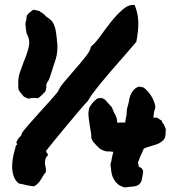

<svg xmlns="http://www.w3.org/2000/svg" viewBox="-20 -755 745 793"><path d="M648.4 -255.9Q650.4 -248 651.9 -246.1Q653.3 -244.1 656.2 -242.2L665 -220.7Q664.1 -216.8 664.1 -210Q664.1 -205.1 663.6 -198.2Q663.1 -191.4 660.2 -183.6L653.3 -174.8Q641.6 -164.1 627.4 -159.2Q613.3 -154.3 599.6 -150.4Q583 -145.5 574.2 -141.6Q572.3 -136.7 570.3 -132.8Q568.4 -128.9 566.4 -124Q561.5 -114.3 557.6 -104.5Q553.7 -94.7 549.8 -84L553.7 -65.4Q560.5 -64.5 564.9 -60.1Q569.3 -55.7 571.3 -47.9L569.3 -32.2Q567.4 -19.5 565.4 -11.2Q563.5 -2.9 555.7 5.9L545.9 11.7Q538.1 14.6 530.8 15.1Q523.4 15.6 516.6 16.6Q510.7 16.6 502.9 18.6H493.2Q485.4 16.6 476.6 12.2Q467.8 7.8 459.5 -1.5Q451.2 -10.7 445.3 -24.9Q439.5 -39.1 438.5 -60.5Q435.5 -71.3 436.5 -77.1Q437.5 -83 439.5 -87.9Q442.4 -108.4 448.2 -127.9Q441.4 -128.9 433.6 -129.4Q425.8 -129.9 418 -129.9Q397.5 -135.7 388.7 -144Q379.9 -152.3 373 -160.2Q370.1 -164.1 364.3 -169.9L357.4 -183.6Q357.4 -195.3 355.5 -207.5Q353.5 -219.7 351.6 -231.4Q347.7 -253.9 345.7 -274.4Q343.8 -294.9 349.6 -312.5Q359.4 -327.1 366.2 -334.5Q373 -341.8 382.8 -348.6L398.4 -350.6Q409.2 -347.7 415 -341.8Q420.9 -335.9 424.8 -331.1L442.4 -311.5Q445.3 -302.7 451.2 -290Q456.1 -282.2 460 -272Q463.9 -261.7 464.8 -248Q471.7 -248 474.6 -249H486.3H497.1Q499 -264.6 501 -271.5Q503.9 -285.2 502.9 -289.1L504.9 -307.6Q506.8 -312.5 508.3 -318.8Q509.8 -325.2 511.7 -333Q512.7 -340.8 515.1 -350.6Q517.6 -360.4 522 -369.1Q526.4 -377.9 534.2 -385.7Q542 -393.6 554.7 -397.5L573.2 -393.6Q609.4 -365.2 621.1 -319.3V-308.6Q617.2 -297.9 615.7 -288.1Q614.3 -278.3 613.3 -268.6Q617.2 -268.6 620.6 -269Q624 -269.5 627.9 -269.5L647.5 -256.8ZM178.7 -419.9Q174.8 -416 172.4 -409.2Q169.9 -402.3 171.9 -396.5L168 -377.9Q158.2 -367.2 151.9 -361.3Q145.5 -355.5 137.7 -349.6L114.3 -350.6Q103.5 -348.6 100.6 -348.1Q97.7 -347.7 95.7 -347.7L79.1 -355.5Q67.4 -368.2 60.5 -377.9Q53.7 -387.7 55.7 -400.4Q53.7 -430.7 61.5 -454.1Q69.3 -477.5 78.1 -500Q91.8 -532.2 98.6 -561Q105.5 -589.8 89.8 -617.2Q87.9 -631.8 86.9 -634.8Q86.9 -645.5 85 -650.4L85.9 -664.1Q88.9 -673.8 88.9 -673.8Q88.9 -688.5 92.8 -693.4Q96.7 -698.2 98.6 -700.2L117.2 -714.8L132.8 -711.9L143.6 -709Q149.4 -703.1 152.3 -703.1L165 -693.4Q168.9 -686.5 184.6 -676.8L195.3 -667Q206.1 -650.4 209.5 -631.8Q212.9 -613.3 214.8 -593.8Q214.8 -588.9 215.3 -584.5Q215.8 -580.1 216.8 -575.2Q218.8 -539.1 210.4 -511.7Q202.1 -484.4 192.4 -456.1Q190.4 -449.2 188 -442.4Q185.5 -435.5 182.6 -427.7ZM543 -582Q529.3 -565.4 499.5 -531.7Q469.7 -498 437.5 -460.4Q405.3 -422.9 378.4 -389.2Q351.6 -355.5 343.8 -338.9Q329.1 -324.2 306.2 -296.9Q283.2 -269.5 258.3 -239.7Q233.4 -210 209.5 -180.7Q185.5 -151.4 170.9 -132.8Q169.9 -127.9 173.3 -124Q176.8 -120.1 178.7 -115.2Q168.9 -104.5 167 -95.7Q165 -86.9 166 -78.1Q167 -69.3 168.9 -61Q170.9 -52.7 168.9 -43Q162.1 -36.1 157.7 -28.3Q153.3 -20.5 148.4 -12.7Q143.6 -4.9 137.2 2Q130.9 8.8 121.1 14.6Q100.6 12.7 87.9 9.3Q75.2 5.9 57.6 2.9Q41 -10.7 35.2 -31.2Q29.3 -51.8 30.3 -73.7Q31.2 -95.7 36.1 -116.7Q41 -137.7 45.9 -154.3Q56.6 -161.1 46.9 -164.1Q50.8 -178.7 60.5 -188Q70.3 -197.3 70.3 -205.1Q77.1 -215.8 97.2 -238.8Q117.2 -261.7 140.6 -287.6Q164.1 -313.5 186 -337.9Q208 -362.3 219.7 -377Q225.6 -393.6 247.1 -418.9Q268.6 -444.3 292.5 -471.7Q316.4 -499 335.4 -523.4Q354.5 -547.9 355.5 -562.5Q373 -576.2 394 -605.5Q415 -634.8 438.5 -664.6Q461.9 -694.3 486.8 -715.8Q511.7 -737.3 536.1 -734.4Q550.8 -698.2 551.3 -662.6Q551.8 -627 543 -582Z"/></svg>

Font: Permanent Marker
Style: Regular
Weight: 400
Designer: Font Diner, Inc
Foundry: Font Diner, Inc
Version: Version 1.000